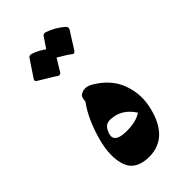

<svg xmlns="http://www.w3.org/2000/svg" viewBox="-208 -685 786 786"><g transform="rotate(-45 184.5 -292.0)"><path d="M207 -617Q213 -625 224 -622Q244 -615 263 -604Q282 -593 298 -579Q306 -571 301 -561L253 -485Q245 -474 235 -483Q231 -487 217.5 -495.5Q204 -504 182 -517L149 -463Q142 -453 131 -461Q126 -465 107.5 -476Q89 -487 58 -506Q47 -512 55 -523L103 -595Q109 -603 120 -600Q150 -590 176 -571ZM149 -337Q175 -354 206 -336Q275 -296 299 -232Q323 -168 307 -100Q275 37 165 39Q87 39 67 -17Q47 -74 71 -160Q96 -249 138 -306Q140 -332 149 -337ZM258 -122Q221 -180 160 -182Q133 -184 121 -161Q88 -101 173 -101Q228 -101 258 -122Z"/></g></svg>

Font: Amiri
Style: Bold
Weight: 700
Designer: Khaled Hosny
Version: Version 0.113